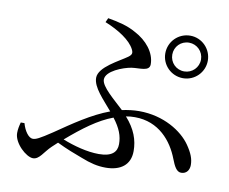

<svg xmlns="http://www.w3.org/2000/svg" viewBox="-82 -855 1164 974"><g transform="rotate(10 500.0 -368.0)"><path d="M715 -626C715 -566 764 -517 825 -517C885 -517 934 -566 934 -626C934 -687 885 -736 825 -736C764 -736 715 -687 715 -626ZM751 -626C751 -667 783 -700 825 -700C866 -700 899 -667 899 -626C899 -585 866 -552 825 -552C783 -552 751 -585 751 -626ZM73 -153H54C49 -135 45 -117 45 -97C45 -45 111 15 146 15C179 15 195 -26 230 -59L258 -85C307 -61 352 -44 390 -30C438 -11 475 -2 517 -2C594 -2 643 -38 643 -109C643 -166 624 -220 574 -276C590 -279 605 -280 620 -280C744 -280 815 -192 848 -106C862 -70 875 -43 899 -43C928 -43 941 -66 941 -90C941 -121 930 -150 903 -189C860 -251 763 -314 636 -314C606 -314 577 -310 548 -304C501 -349 431 -404 431 -441C431 -485 516 -517 559 -524C601 -530 652 -520 652 -558C652 -618 606 -674 544 -706C501 -731 451 -742 399 -751L389 -729C461 -700 522 -660 544 -617C553 -599 552 -590 533 -576C493 -547 391 -499 391 -443C391 -393 446 -341 491 -287C399 -253 313 -193 224 -132C161 -90 144 -82 128 -82C107 -82 84 -113 73 -153ZM513 -259C550 -211 564 -173 564 -131C564 -90 538 -64 471 -64C411 -64 341 -83 283 -106C363 -175 437 -231 513 -259Z"/></g></svg>

Font: Noto Serif TC Medium
Style: Regular
Weight: 500
Designer: Ryoko NISHIZUKA 西塚涼子 (kana & ideographs); Frank Grießhammer (Latin, Greek & Cyrillic); Wenlong ZHANG 张文龙 (bopomofo); San
Foundry: Adobe
Version: Version 2.001;hotconv 1.1.0;makeotfexe 2.6.0